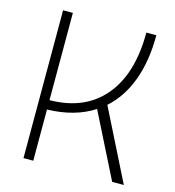

<svg xmlns="http://www.w3.org/2000/svg" viewBox="-104 -782 794 870"><g transform="rotate(15 293.0 -346.5)"><path d="M85 0V-693.4H130.9V-284.2Q295.9 -285.6 385.7 -392.6Q475.6 -499.5 475.6 -693.4H522.5Q522.5 -571.8 488.5 -480.5Q454.6 -389.2 389.6 -331.5L555.7 0H501L349.6 -301.3Q259.8 -243.2 130.9 -240.2V0Z"/></g></svg>

Font: Cascadia Code ExtraLight
Style: Regular
Weight: 200
Monospace: yes
Designer: Aaron Bell
Foundry: Saja Typeworks
Version: Version 2407.024; ttfautohint (v1.8.4)